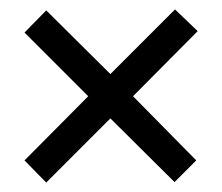

<svg xmlns="http://www.w3.org/2000/svg" viewBox="-20 -557 470 407"><path d="M351 -537 214 -400 78 -535 32 -488 167 -353 32 -217 78 -170 214 -306 350 -171 396 -217 262 -353 399 -491Z"/></svg>

Font: Noto Sans Gujarati ExtraCondensed
Style: Regular
Weight: 400
Width: 2
Designer: Jelle Bosma - Monotype Design Team, Universal Thirst
Foundry: Monotype Imaging Inc.
Version: Version 2.106